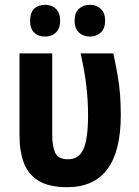

<svg xmlns="http://www.w3.org/2000/svg" viewBox="-20 -769 576 798"><path d="M259 9Q184 9 140.5 -17.5Q97 -44 79 -92.5Q61 -141 61 -208V-547H197V-210Q197 -161 209.5 -134Q222 -107 263 -107Q308 -107 327 -149.5Q346 -192 346 -290Q346 -353 338.5 -415Q331 -477 315 -547H451Q462 -496 469 -455.5Q476 -415 479 -375.5Q482 -336 482 -290Q482 9 259 9ZM105 -683Q105 -716 122 -732.5Q139 -749 167 -749Q195 -749 212.5 -732Q230 -715 230 -683Q230 -651 212.5 -634Q195 -617 167 -617Q139 -617 122 -633.5Q105 -650 105 -683ZM290 -683Q290 -716 308 -732.5Q326 -749 354 -749Q381 -749 399 -732Q417 -715 417 -683Q417 -651 399 -634Q381 -617 354 -617Q326 -617 308 -634Q290 -651 290 -683Z"/></svg>

Font: Noto Sans Condensed
Style: Bold
Weight: 700
Width: 3
Designer: Monotype Design Team
Foundry: Monotype Imaging Inc.
Version: Version 2.013; ttfautohint (v1.8.4.7-5d5b)